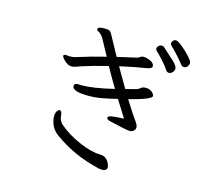

<svg xmlns="http://www.w3.org/2000/svg" viewBox="-116 -937 1233 1120"><g transform="rotate(15 500.0 -376.5)"><path d="M721 -615Q721 -608 713.5 -603.5Q706 -599 690 -596Q624 -586 531 -565Q543 -545 548 -535L600 -446Q670 -463 675 -467Q681 -471 688 -476.5Q695 -482 703 -483Q707 -484 714 -484Q737 -484 752 -471.5Q767 -459 767 -448Q767 -428 632 -393Q683 -311 709 -276Q714 -269 717.5 -261.5Q721 -254 721 -247Q721 -234 712.5 -226Q704 -218 692 -216Q688 -216 672 -218Q623 -227 594 -235L566 -241Q555 -243 548.5 -247.5Q542 -252 542 -257Q542 -267 563 -271Q584 -275 638 -277Q600 -337 574 -379Q528 -368 486 -360Q444 -352 404 -352Q304 -352 304 -385Q304 -402 327 -402L344 -401H349Q418 -401 542 -431Q497 -506 473 -551Q386 -530 313 -506Q307 -503 290 -497.5Q273 -492 264 -492Q248 -492 233.5 -501.5Q219 -511 209.5 -523Q200 -535 200 -539Q200 -548 216 -548Q221 -548 225 -547Q229 -546 234 -546Q259 -546 276 -552Q360 -579 447 -600L392 -701Q384 -713 371 -724Q367 -727 362 -729.5Q357 -732 354.5 -734.5Q352 -737 352 -742Q352 -756 393 -756Q415 -756 423 -751.5Q431 -747 438 -733Q484 -647 503 -614L621 -641Q626 -642 634 -648Q642 -654 650 -655H654Q676 -655 698.5 -644Q721 -633 721 -615ZM261 -228Q270 -228 274 -220Q278 -212 279 -195Q280 -183 286 -170.5Q292 -158 303 -149Q352 -106 426.5 -73Q501 -40 557 -39Q581 -39 595 -26Q609 -13 614.5 2Q620 17 620 22Q620 33 611.5 38.5Q603 44 589 44Q584 44 570 42Q489 22 424.5 -6.5Q360 -35 295 -81Q265 -103 252.5 -131Q240 -159 240 -184Q240 -206 248 -217Q256 -228 261 -228ZM741 -746Q750 -746 755 -741Q798 -703 825 -677.5Q852 -652 852 -636Q852 -623 842 -613Q832 -603 822 -603Q810 -603 804 -612Q788 -636 763.5 -663.5Q739 -691 721 -707Q714 -713 714 -720Q714 -730 722.5 -738Q731 -746 741 -746ZM813 -797Q824 -797 851.5 -775Q879 -753 902.5 -727Q926 -701 926 -691Q926 -680 918 -668Q908 -658 896 -658Q887 -658 879 -667Q868 -682 840.5 -713Q813 -744 796 -759Q789 -765 789 -773Q789 -782 796 -789.5Q803 -797 813 -797Z"/></g></svg>

Font: Iansui 0.93
Style: Regular
Weight: 400
Designer: But Ko / Fontworks Inc.
Foundry: zi-hi.com / Fontworks Inc.
Version: Version 0.931